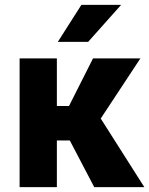

<svg xmlns="http://www.w3.org/2000/svg" viewBox="-20 -768 612 788"><path d="M213.4 -528.3V0H60.5V-528.3ZM556.2 -528.3 334 -191.4H189.9L172.4 -333H263.2L361.8 -528.3ZM366.7 0 252 -219.2 389.6 -287.6 572.3 0ZM217.3 -596.2 314 -748H477.1L341.8 -596.2Z"/></svg>

Font: Roboto ExtraBold
Style: Regular
Weight: 800
Designer: Christian Robertson
Foundry: Google
Version: Version 3.009; 2024